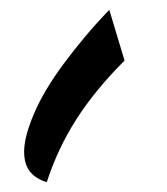

<svg xmlns="http://www.w3.org/2000/svg" viewBox="-20 -345 340 390"><path d="M75 25Q52 18 40.5 3Q29 -12 29 -37Q29 -67 49 -114Q69 -161 109 -215Q129 -242 152 -269.5Q175 -297 202 -325L233 -222Q173 -162 135 -102.5Q97 -43 75 25Z"/></svg>

Font: Noto Naskh Arabic UI
Style: Regular
Weight: 400
Designer: Monotype Design Team, David Williams, Mohamad Dakak and Nizar Qandah
Foundry: Monotype Imaging Inc.
Version: Version 2.014